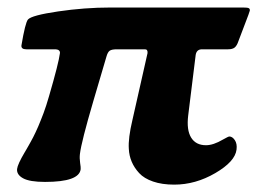

<svg xmlns="http://www.w3.org/2000/svg" viewBox="-20 -485 691 516"><path d="M485.8 -174.8Q481 -135.7 493.7 -115.2Q506.3 -94.7 533.7 -94.7Q553.2 -94.7 579.1 -109.9Q593.8 -118.2 596.2 -118.2Q604.5 -118.2 611.1 -108.4Q617.7 -98.6 615.7 -83Q611.8 -50.8 558.6 -19.8Q505.4 11.2 448.2 11.2Q415.5 11.2 391.4 2.9Q367.2 -5.4 354 -19.8Q340.8 -34.2 334 -50.3Q327.1 -66.4 326.2 -85Q324.2 -113.3 335.9 -162.6L376.5 -342.3Q377.4 -352.5 369.6 -352.5H293.9Q280.8 -352.5 275.1 -348.9Q269.5 -345.2 266.1 -333L231 -213.9Q198.7 -104 194.8 -71.3Q193.4 -60.1 195.3 -47.4Q197.3 -34.7 196.8 -30.3Q192.9 3.9 101.1 3.9Q59.6 3.9 42 -5.9Q24.4 -15.6 25.9 -30.8Q27.3 -43.5 46.4 -75.7Q46.9 -76.7 51.3 -84Q55.7 -91.3 56.9 -93.8Q58.1 -96.2 62.7 -104.2Q67.4 -112.3 69.3 -116.5Q71.3 -120.6 75.7 -129.6Q80.1 -138.7 82.8 -145.3Q85.4 -151.9 89.6 -161.9Q93.8 -171.9 97.2 -181.4Q100.6 -190.9 104.5 -202.6Q108.4 -214.4 111.8 -226.6Q137.7 -315.4 141.1 -342.3Q141.6 -346.7 138.4 -349.6Q135.3 -352.5 126.5 -352.5H50.8Q36.6 -352.5 37.6 -362.8Q47.9 -424.3 55.2 -432.6Q64.9 -443.8 136.2 -454.3Q207.5 -464.8 276.9 -464.8H633.3Q645 -464.8 648.4 -463.1Q651.9 -461.4 651.4 -456.5L647.5 -444.8L620.6 -374Q616.7 -362.3 610.8 -357.4Q605 -352.5 592.8 -352.5H522.9Q508.3 -352.5 505.9 -337.4Z"/></svg>

Font: Cooper*
Style: Bold Italic
Weight: 700
Italic angle: -7°
Designer: Owen Earl
Foundry: indestructible type*
Version: Version 0.001